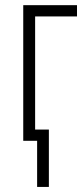

<svg xmlns="http://www.w3.org/2000/svg" viewBox="-20 -550 329 750"><path d="M170.9 -43.9V180.2H125V0H70.8V-529.8H280.8V-485.8H117.2V-43.9Z"/></svg>

Font: Germano
Style: Regular
Weight: 300
Width: 3
Foundry: Ascender Corporation
Version: Version 1.10; ttfautohint (v1.5)